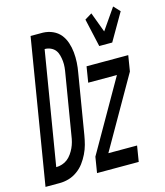

<svg xmlns="http://www.w3.org/2000/svg" viewBox="-157 -856 809 943"><g transform="rotate(-15 247.0 -385.0)"><path d="M-43 0 78 -735H141Q168 -734 191 -723.5Q214 -713 229 -694.5Q244 -676 252 -652Q260 -628 262.5 -602.5Q265 -577 263.5 -551Q262 -525 257 -498L207 -196Q203 -172 197 -149.5Q191 -127 180 -104.5Q169 -82 154.5 -62.5Q140 -43 119 -28Q98 -13 75 -6.5Q52 0 29 0ZM33 -80Q48 -80 63.5 -85Q79 -90 91 -99.5Q103 -109 112.5 -122.5Q122 -136 128.5 -150Q135 -164 139 -179Q143 -194 145 -209L195 -511Q198 -527 199.5 -543Q201 -559 199.5 -574.5Q198 -590 194 -605Q190 -620 181.5 -631Q173 -642 159 -648.5Q145 -655 129 -655H128ZM391 -600 359 -743 395 -765 433 -663 507 -770 537 -738 457 -600ZM219 0 232 -80 438 -440H292L305 -520H517L504 -440L298 -80H444L431 0Z"/></g></svg>

Font: Iosevka Medium
Style: Italic
Weight: 500
Italic angle: -9°
Monospace: yes
Designer: Belleve Invis
Foundry: Belleve Invis
Version: Version 32.5.0; ttfautohint (v1.8.4)